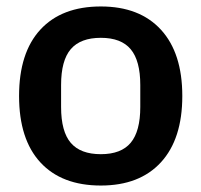

<svg xmlns="http://www.w3.org/2000/svg" viewBox="-20 -564 623 594"><path d="M39 -267Q39 -401 105 -472.5Q171 -544 292 -544Q412 -544 478 -472Q544 -400 544 -267Q544 -134 478 -62Q412 10 292 10Q171 10 105 -61.5Q39 -133 39 -267ZM292 -87Q355 -87 384.5 -122.5Q414 -158 414 -233V-301Q414 -376 384.5 -411.5Q355 -447 292 -447Q229 -447 199 -412Q169 -377 169 -301V-233Q169 -157 199 -122Q229 -87 292 -87Z"/></svg>

Font: Mozilla Headline BETA SemiBold
Style: Regular
Weight: 600
Designer: Studio DRAMA
Foundry: Studio DRAMA
Version: Version 0.100